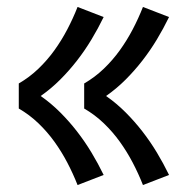

<svg xmlns="http://www.w3.org/2000/svg" viewBox="-20 -616 540 552"><path d="M391 -84Q378 -117 361.5 -148.5Q345 -180 324.5 -208.5Q304 -237 278.5 -261.5Q253 -286 222 -304V-376Q253 -394 278.5 -418.5Q304 -443 324.5 -471.5Q345 -500 361.5 -531.5Q378 -563 391 -596L466 -567Q450 -534 431 -502.5Q412 -471 389.5 -442Q367 -413 341 -387Q315 -361 285 -340Q315 -319 341 -293Q367 -267 389.5 -238Q412 -209 431 -177.5Q450 -146 466 -113ZM203 -84Q190 -117 173.5 -148.5Q157 -180 136.5 -208.5Q116 -237 90.5 -261.5Q65 -286 34 -304V-376Q65 -394 90.5 -418.5Q116 -443 136.5 -471.5Q157 -500 173.5 -531.5Q190 -563 203 -596L278 -567Q262 -534 243 -502.5Q224 -471 201.5 -442Q179 -413 153 -387Q127 -361 97 -340Q127 -319 153 -293Q179 -267 201.5 -238Q224 -209 243 -177.5Q262 -146 278 -113Z"/></svg>

Font: Iosevka SS18 Medium
Style: Regular
Weight: 500
Monospace: yes
Designer: Belleve Invis
Foundry: Belleve Invis
Version: Version 25.1.1; ttfautohint (v1.8.4)